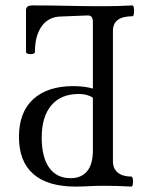

<svg xmlns="http://www.w3.org/2000/svg" viewBox="-20 -686 546 709"><path d="M259 3Q156 3 103 -43.5Q50 -90 50 -180Q50 -272 103 -320Q156 -368 250 -368Q291 -368 323 -359V-605Q323 -616 319 -622.5Q315 -629 304 -629L204 -625Q159 -624 134 -589Q109 -554 109 -495Q109 -489 101 -487Q93 -485 84.5 -487Q76 -489 76 -495V-648Q76 -657 81.5 -661.5Q87 -666 102 -666Q167 -666 231.5 -664.5Q296 -663 360 -663Q415 -663 469 -666Q473 -666 474.5 -656Q476 -646 474.5 -636Q473 -626 469 -626Q397 -626 397 -572V-91Q397 -63 415 -48.5Q433 -34 465 -34Q469 -34 470.5 -24.5Q472 -15 470.5 -6Q469 3 465 3Q413 0 360 0Q335 0 309.5 1.5Q284 3 259 3ZM241 -28Q280 -28 301.5 -53.5Q323 -79 323 -131V-325Q303 -339 271 -339Q205 -339 169.5 -297Q134 -255 134 -178Q134 -106 161.5 -67Q189 -28 241 -28Z"/></svg>

Font: Junicode Two Beta Condensed
Style: Regular
Weight: 400
Width: 3
Designer: Peter S. Baker
Foundry: Briery Creek Software
Version: Version 1.053; ttfautohint (v1.8.4)